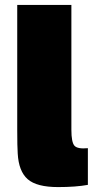

<svg xmlns="http://www.w3.org/2000/svg" viewBox="-20 -750 391 780"><path d="M270 -223Q270 -172 282.5 -158Q295 -144 337 -148V1Q288 10 216 10Q129 10 92.5 -22Q56 -54 52 -126Q50 -154 50 -221V-730H270Z"/></svg>

Font: Nacelle Black
Style: Regular
Weight: 900
Designer: Sora Sagano
Foundry: Sora Sagano
Version: Version 1.000;FEAKit 1.0